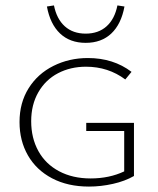

<svg xmlns="http://www.w3.org/2000/svg" viewBox="-20 -682 581 708"><path d="M153 -658 179 -662Q189 -612 219 -585Q249 -558 296 -558Q343 -558 373 -585Q403 -612 413 -662L439 -658Q427 -593 390.5 -558.5Q354 -524 296 -524Q238 -524 201.5 -558.5Q165 -593 153 -658ZM474 -229V-33Q441 -14 396.5 -4Q352 6 308 6Q230 6 172 -24.5Q114 -55 83 -109Q52 -163 52 -232Q52 -303 85.5 -356.5Q119 -410 177 -439Q235 -468 304 -468Q398 -468 465 -417L442 -389Q379 -436 297 -436Q240 -436 194 -412Q148 -388 121.5 -342Q95 -296 95 -235Q95 -173 121.5 -125Q148 -77 198 -50.5Q248 -24 314 -24Q383 -24 438 -50V-199H298V-229Z"/></svg>

Font: Ysabeau SC Light
Style: Regular
Weight: 300
Designer: Christian Thalmann (Catharsis Fonts)
Version: Version 0.003